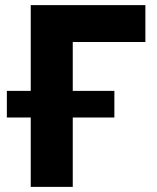

<svg xmlns="http://www.w3.org/2000/svg" viewBox="-20 -730 613 750"><path d="M547.9 -565.9H264.2V-375H426.8V-271H264.2V0H100.1V-271H6.8V-375H100.1V-710H547.9Z"/></svg>

Font: Rawline ExtraBold
Style: Regular
Weight: 800
Designer: Matt McInerney, Pablo Impallari, Rodrigo Fuenzalida
Foundry: Matt McInerney, Pablo Impallari, Rodrigo Fuenzalida
Version: Version 4.020;PS 004.020;hotconv 1.0.88;makeotf.lib2.5.64775